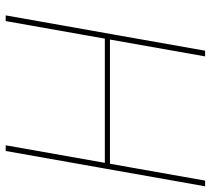

<svg xmlns="http://www.w3.org/2000/svg" viewBox="-53 -687 740 674"><g transform="rotate(90 317.0 -350.0)"><path d="M490 0 614 -700H634L510 0ZM34 0 158 -700H178L54 0ZM102 -348 105 -366H571L568 -348Z"/></g></svg>

Font: DM Sans 17pt Thin
Style: Italic
Weight: 250
Italic angle: -10°
Version: Version 4.004;gftools[0.9.30]